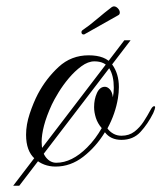

<svg xmlns="http://www.w3.org/2000/svg" viewBox="-20 -504 508 604"><path d="M155 20Q117 20 89.5 -4.5Q62 -29 62 -80Q62 -112 73.5 -146.5Q85 -181 99 -208Q125 -257 164.5 -293.5Q204 -330 259 -330Q312 -330 333 -301Q354 -272 354 -230Q354 -213 351 -195Q343 -146 318 -100Q325 -90 336.5 -83.5Q348 -77 362 -77Q386 -77 403 -90Q420 -103 432.5 -122.5Q445 -142 454 -159Q460 -170 465 -170Q468 -170 468 -166Q468 -162 462 -148Q445 -114 422 -89Q399 -64 362 -64Q328 -64 310 -88Q282 -42 242 -11Q202 20 155 20ZM157 8Q206 8 254 -40Q268 -54 279.5 -69.5Q291 -85 300 -101Q287 -116 281.5 -133.5Q276 -151 276 -167Q276 -192 285 -211.5Q294 -231 310 -231Q318 -231 325.5 -223Q333 -215 335 -198Q338 -212 338 -228Q338 -266 324 -288.5Q310 -311 277 -311Q257 -311 236 -295.5Q215 -280 196.5 -258Q178 -236 164 -213Q150 -190 143 -175Q126 -138 118.5 -109Q111 -80 111 -58Q111 -26 124.5 -9Q138 8 157 8ZM21.5 80.3 371.2 -377.4H390.9L40.6 80.3ZM244.7 -395.6H243Q236.2 -395.6 236.2 -403.3Q236.2 -406.7 239.6 -409.2Q259.1 -422 284.6 -443.7Q310.1 -465.3 331.4 -481.5Q335.6 -484 338.2 -484Q345 -484 350.9 -477.7Q356.9 -471.3 356.9 -464.5Q356.9 -458.5 351.8 -456Z"/></svg>

Font: MonteCarlo
Style: Regular
Weight: 400
Designer: Robert E. Leuschke
Foundry: Robert E. Leuschke
Version: Version 1.010; ttfautohint (v1.8.3)